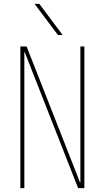

<svg xmlns="http://www.w3.org/2000/svg" viewBox="-20 -970 540 990"><path d="M302.7 -790H278.3L158.2 -950.2H182.6ZM394.5 -29.3V-730.5H415V0H382.8L107.4 -701.2H105.5V0H85V-730.5H117.2L392.6 -29.3Z"/></svg>

Font: Mgen+ 1m thin
Style: Regular
Weight: 100
Designer: [Source Han Sans]
Ryoko NISHIZUKA  (kana & ideographs); Paul D. Hunt (Latin, Greek & Cyrillic); Wenlong ZHANG  (bopomofo
Version: Version 1.059.20150602